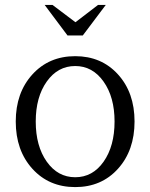

<svg xmlns="http://www.w3.org/2000/svg" viewBox="-20 -744 610 779"><path d="M444.8 -251Q444.8 -350.1 400.1 -413.1Q355.5 -476.1 285.2 -476.1Q214.4 -476.1 169.7 -413.1Q125 -350.1 125 -251Q125 -151.4 169.7 -88.1Q214.4 -24.9 285.2 -24.9Q356 -24.9 400.4 -88.1Q444.8 -151.4 444.8 -251ZM43.9 -251Q43.9 -367.7 111.3 -441.9Q178.7 -516.1 285.2 -516.1Q391.6 -516.1 458.7 -442.1Q525.9 -368.2 525.9 -251Q525.9 -133.8 458.7 -59.3Q391.6 15.1 285.2 15.1Q178.7 15.1 111.3 -59.3Q43.9 -133.8 43.9 -251ZM161.1 -724.1H192.9L286.1 -653.8L377.9 -724.1H409.2L315.9 -600.1H253.9Z"/></svg>

Font: LT Superior Serif
Style: Regular
Weight: 400
Designer: Daniel Lyons
Foundry: LyonsType
Version: Version 2.120;FEAKit 1.0